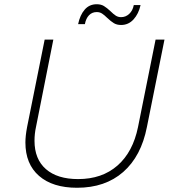

<svg xmlns="http://www.w3.org/2000/svg" viewBox="-20 -886 812 907"><path d="M674 -286Q647 -148 562 -73.5Q477 1 344 1Q229 1 164.5 -55Q100 -111 100 -213Q100 -244 108 -286L191 -699H232L150 -286Q143 -254 143 -221Q143 -134 197 -87Q251 -40 349 -40Q462 -40 535 -104Q608 -168 632 -286L715 -699H757ZM552 -768Q532 -768 518 -776.5Q504 -785 487 -801Q473 -815 462 -822Q451 -829 437 -829Q415 -829 400.5 -814Q386 -799 381 -772H349Q358 -815 380 -840.5Q402 -866 437 -866Q457 -866 471 -857.5Q485 -849 502 -833Q516 -819 527 -812Q538 -805 552 -805Q574 -805 590.5 -820.5Q607 -836 612 -862H644Q635 -821 611 -794.5Q587 -768 552 -768Z"/></svg>

Font: Gontserrat ExtraLight
Style: Italic
Weight: 275
Italic angle: -11.3°
Designer: Julieta Ulanovsky
Foundry: Julieta Ulanovsky
Version: Version 6.001